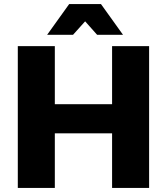

<svg xmlns="http://www.w3.org/2000/svg" viewBox="-20 -929 825 949"><path d="M68 -701H251V-414H534V-701H717V0H534V-270H251V0H68ZM322 -909H479L588 -757H460L355 -875H447L341 -757H213Z"/></svg>

Font: Alexandria
Style: Bold
Weight: 700
Designer: Mohamed Gaber
Foundry: Kief Type Foundry
Version: Version 5.100